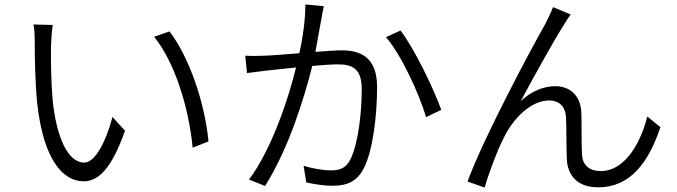

<svg xmlns="http://www.w3.org/2000/svg" viewBox="-20 -807 3040 862"><path d="M217 -695 130 -697C136 -675 136 -632 136 -610C136 -552 138 -430 147 -344C175 -87 264 7 356 7C422 7 482 -51 541 -220L485 -282C458 -178 409 -77 358 -77C285 -77 233 -190 216 -361C209 -445 208 -540 209 -602C210 -628 213 -673 217 -695ZM741 -666 672 -642C765 -526 827 -327 845 -144L916 -172C900 -344 830 -550 741 -666Z M1778 -670 1713 -640C1783 -559 1863 -383 1893 -281L1961 -314C1928 -407 1840 -590 1778 -670ZM1081 -557 1089 -479C1114 -482 1154 -487 1176 -490L1309 -504C1277 -371 1201 -138 1098 -1L1170 28C1278 -144 1346 -368 1382 -511C1428 -515 1471 -518 1496 -518C1560 -518 1604 -501 1604 -407C1604 -297 1588 -165 1555 -95C1534 -50 1503 -42 1466 -42C1437 -42 1385 -49 1343 -63L1355 12C1386 19 1433 27 1472 27C1534 27 1583 11 1615 -55C1656 -138 1673 -297 1673 -416C1673 -549 1600 -581 1514 -581C1489 -581 1445 -578 1396 -574C1407 -631 1417 -695 1423 -723C1426 -742 1430 -762 1434 -779L1351 -787C1351 -719 1340 -640 1324 -568C1262 -563 1201 -558 1168 -557C1137 -556 1112 -555 1081 -557Z M2542 -742 2463 -775C2452 -747 2440 -724 2429 -701C2374 -605 2153 -194 2079 8L2156 35C2169 -14 2213 -134 2244 -193C2283 -272 2362 -356 2445 -356C2491 -356 2518 -328 2521 -283C2524 -226 2522 -149 2525 -90C2528 -33 2560 34 2666 34C2809 34 2892 -77 2945 -236L2886 -284C2861 -181 2793 -39 2677 -39C2631 -39 2596 -61 2593 -113C2590 -163 2592 -239 2590 -301C2587 -379 2538 -420 2473 -420C2423 -420 2368 -400 2318 -353C2370 -451 2466 -624 2510 -693C2521 -712 2533 -730 2542 -742Z"/></svg>

Font: Noto Sans JP DemiLight
Style: Regular
Weight: 350
Designer: Ryoko NISHIZUKA 西塚涼子 (kana, bopomofo & ideographs); Paul D. Hunt (Latin, Greek & Cyrillic); Sandoll Communications 산돌커뮤니
Foundry: Adobe
Version: Version 2.004;hotconv 1.0.118;makeotfexe 2.5.65603